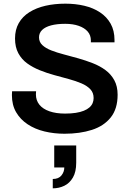

<svg xmlns="http://www.w3.org/2000/svg" viewBox="-20 -718 707 1048"><path d="M332 12Q275 12 223 -0.5Q171 -13 131 -39.5Q91 -66 68 -105.5Q45 -145 45 -199Q45 -205 45.5 -211Q46 -217 46 -220H177Q177 -218 176.5 -212.5Q176 -207 176 -203Q176 -170 195 -146.5Q214 -123 250 -110.5Q286 -98 335 -98Q368 -98 393.5 -102Q419 -106 437.5 -113.5Q456 -121 468 -131.5Q480 -142 485.5 -155Q491 -168 491 -183Q491 -212 473 -231Q455 -250 424.5 -263Q394 -276 355.5 -286.5Q317 -297 276.5 -308Q236 -319 197.5 -334.5Q159 -350 128.5 -372Q98 -394 80 -427.5Q62 -461 62 -508Q62 -556 82.5 -592Q103 -628 140.5 -651.5Q178 -675 228 -686.5Q278 -698 337 -698Q392 -698 440.5 -686.5Q489 -675 526 -650.5Q563 -626 584 -588.5Q605 -551 605 -499V-487H476V-497Q476 -526 458.5 -546Q441 -566 409.5 -577Q378 -588 336 -588Q291 -588 259 -579.5Q227 -571 210 -554.5Q193 -538 193 -514Q193 -489 211 -472Q229 -455 259.5 -443Q290 -431 328.5 -421Q367 -411 407.5 -399.5Q448 -388 486.5 -373Q525 -358 555.5 -335.5Q586 -313 604 -280Q622 -247 622 -201Q622 -124 584.5 -77Q547 -30 481.5 -9Q416 12 332 12ZM268 310V259Q300 259 315.5 239.5Q331 220 331 196H276V76H396V170Q396 220 378 251Q360 282 331 296Q302 310 268 310Z"/></svg>

Font: Archivo SemiBold SemiBold
Style: Regular
Weight: 600
Version: Version 2.001